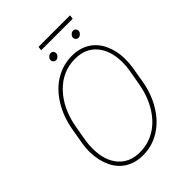

<svg xmlns="http://www.w3.org/2000/svg" viewBox="-255 -1026 1161 1161"><g transform="rotate(-45 325.5 -445.5)"><path d="M273.4 9.8Q210 9.8 161.9 -19Q113.8 -47.9 87.4 -103Q61 -158.2 59.1 -227.1Q58.1 -264.6 64.5 -302.2L81.1 -399.9Q97.2 -495.1 142.8 -569.3Q188.5 -643.6 253.7 -682.1Q318.8 -720.7 394.5 -720.7Q458.5 -720.7 506.6 -691.7Q554.7 -662.6 581.1 -607.2Q607.4 -551.8 608.9 -484.4Q609.4 -443.4 603 -405.8L586.4 -307.6Q571.3 -217.8 526.6 -144Q481.9 -70.3 416.5 -30.3Q351.1 9.8 273.4 9.8ZM583.5 -478Q582 -579.1 532.2 -636.7Q482.4 -694.3 394.5 -694.3Q286.6 -694.3 208.7 -612.8Q130.9 -531.2 107.9 -398.9L90.8 -299.3Q85.4 -266.6 85.9 -233.9Q85.9 -133.8 135.7 -75.2Q185.5 -16.6 273.4 -16.6Q340.3 -16.6 398.7 -49.8Q457 -83 499.3 -148.9Q541.5 -214.8 558.1 -299.8L577.1 -406.7Q583.5 -442.4 583.5 -478ZM556.2 -875.5H286.6L290 -901.4H559.6ZM284.7 -796.9Q286.1 -806.6 295.2 -814.9Q304.2 -823.2 314.9 -823.2Q325.7 -823.2 332.8 -814.5Q339.8 -805.7 337.9 -794.9Q336.4 -785.2 327.1 -777.1Q317.9 -769 307.6 -769Q296.4 -769.5 289.8 -777.8Q283.2 -786.1 284.7 -796.9ZM476.6 -796.9Q478 -806.6 487.1 -814.9Q496.1 -823.2 506.3 -823.2Q517.6 -823.2 524.7 -814.5Q531.7 -805.7 529.8 -794.9Q528.3 -785.2 519 -777.1Q509.8 -769 499.5 -769Q488.3 -769.5 481.4 -777.8Q474.6 -786.1 476.6 -796.9Z"/></g></svg>

Font: Roboto Thin
Style: Italic
Weight: 250
Italic angle: -12°
Designer: Google
Version: Version 2.134; 2016